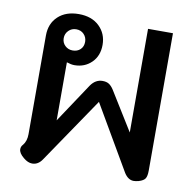

<svg xmlns="http://www.w3.org/2000/svg" viewBox="-72 -676 766 759"><g transform="rotate(10 311.5 -296.0)"><path d="M512 9Q490 9 474 -16L323 -275L145 -13Q129 11 105 11Q88 11 70 -4Q49 -21 49 -37Q49 -48 57 -56Q71 -73 71 -101V-497Q71 -545 102 -574Q133 -603 185 -603Q237 -603 267.5 -573.5Q298 -544 298 -499Q298 -455 270.5 -428Q243 -401 202 -401Q189 -401 171 -407V-174L276 -332Q295 -359 323 -359Q339 -359 349 -352.5Q359 -346 368 -332L464 -177V-593H564V-42Q564 -20 558 -10Q552 0 532 6Q520 9 512 9ZM228 -499Q228 -517 216 -529.5Q204 -542 185 -542Q167 -542 154.5 -529.5Q142 -517 142 -499Q142 -481 154.5 -469Q167 -457 185 -457Q204 -457 216 -468.5Q228 -480 228 -499Z"/></g></svg>

Font: Niramit Medium
Style: Regular
Weight: 500
Designer: Katatrad Aksorn Co.,Ltd.
Foundry: Cadson Demak Co.,Ltd.
Version: Version 1.000; ttfautohint (v1.6)